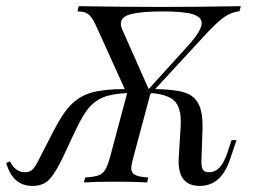

<svg xmlns="http://www.w3.org/2000/svg" viewBox="-55 -591 838 622"><path d="M614.5 -483.1 447.6 -302.4Q511.3 -301.6 543.5 -291.1Q575.8 -280.6 589.5 -251.6Q603.2 -222.6 600.8 -165.3L597.6 -74.2Q596.8 -53.2 601.2 -43.1Q605.6 -33.1 621.8 -33.1Q641.9 -33.1 656 -48Q670.2 -62.9 681.5 -96L695.2 -137.1H711.3L690.3 -75Q675 -30.6 650.8 -9.7Q626.6 11.3 591.9 11.3Q517.7 11.3 524.2 -82.3L529.8 -173.4Q530.6 -182.3 530.6 -197.6Q530.6 -243.5 510.1 -264.1Q489.5 -284.7 435.5 -289.5L431.5 -284.7L378.2 -85.5Q376.6 -79.8 373.4 -66.5Q370.2 -53.2 370.2 -46Q370.2 -31.5 382.3 -24.6Q394.4 -17.7 425 -16.1L421.8 0Q384.7 -2.4 317.7 -2.4Q252.4 -2.4 216.9 0L221 -16.1Q249.2 -17.7 263.3 -22.6Q277.4 -27.4 285.9 -41.1Q294.4 -54.8 302.4 -85.5L356.5 -287.9L355.6 -289.5Q306.5 -287.1 278.6 -275.4Q250.8 -263.7 232.3 -241.1Q213.7 -218.5 191.9 -173.4L149.2 -82.3Q125 -31.5 105.2 -10.1Q85.5 11.3 50 11.3Q-13.7 11.3 -34.7 -62.9L-22.6 -68.5Q-5.6 -33.1 25.8 -33.1Q41.9 -33.1 51.2 -42.7Q60.5 -52.4 71 -74.2L117.7 -165.3Q146.8 -222.6 174.6 -251.2Q202.4 -279.8 241.9 -291.1Q281.5 -302.4 349.2 -302.4L255.6 -508.9Q242.7 -536.3 231 -545.2Q219.4 -554 196 -554L200 -571Q356.5 -568.5 468.5 -568.5Q577.4 -568.5 725 -571L721 -554.8Q693.5 -551.6 670.6 -535.1Q647.6 -518.5 614.5 -483.1ZM598.4 -516.1Q598.4 -536.3 568.5 -545.2Q538.7 -554 474.2 -554Q404.8 -554 370.6 -545.6Q336.3 -537.1 336.3 -513.7Q336.3 -506.5 341.1 -495.2L426.6 -302.4L554 -442.7Q598.4 -491.9 598.4 -516.1Z"/></svg>

Font: Playfair Display SC
Style: Italic
Weight: 400
Italic angle: -14°
Designer: Claus Eggers Sørensen
Foundry: Claus Eggers Sørensen
Version: Version 1.202; ttfautohint (v1.6)